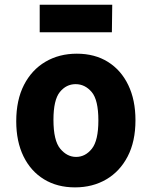

<svg xmlns="http://www.w3.org/2000/svg" viewBox="-20 -783 640 810"><path d="M296.5 7.5Q221.5 7.5 165.8 -26.5Q110 -60.5 79.2 -123.2Q48.5 -186 48.5 -271.5Q48.5 -361 81.2 -424.8Q114 -488.5 171.8 -522.5Q229.5 -556.5 304 -556.5Q380 -556.5 435.5 -521.8Q491 -487 521.2 -424Q551.5 -361 551.5 -276Q551.5 -186 518.5 -122.8Q485.5 -59.5 428 -26Q370.5 7.5 296.5 7.5ZM301 -121Q340 -121 367.5 -155.5Q395 -190 395 -275Q395 -361.5 366.8 -394.8Q338.5 -428 299 -428Q259.5 -428 232.5 -394.8Q205.5 -361.5 205.5 -277.5Q205.5 -190 234.2 -155.5Q263 -121 301 -121ZM147.5 -647V-763H453.5L452 -647Z"/></svg>

Font: Spline Sans Mono
Style: Regular
Weight: 400
Monospace: yes
Designer: Eben Sorkin, Mirko Velimirovic
Foundry: Sorkin Type
Version: Version 1.004